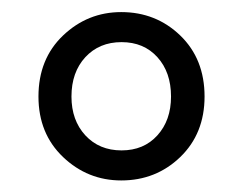

<svg xmlns="http://www.w3.org/2000/svg" viewBox="-20 -785 409 324"><path d="M184.6 -480.5Q127.9 -480.5 86.4 -520Q44.9 -559.6 44.9 -622.1Q44.9 -685.5 86.4 -725.1Q127.9 -764.6 184.6 -764.6Q243.2 -764.6 284.2 -725.1Q325.2 -685.5 325.2 -622.1Q325.2 -559.6 284.2 -520Q243.2 -480.5 184.6 -480.5ZM268.6 -622.1Q268.6 -663.1 245.6 -688.5Q222.7 -713.9 185.1 -713.9Q147.5 -713.9 124 -688.5Q100.6 -663.1 100.6 -622.1Q100.6 -582 124 -556.6Q147.5 -531.2 185.1 -531.2Q222.7 -531.2 245.6 -556.6Q268.6 -582 268.6 -622.1Z"/></svg>

Font: Gen Jyuu Gothic Regular
Style: Regular
Weight: 400
Designer: [Source Han Sans]
Ryoko NISHIZUKA  (kana & ideographs); Paul D. Hunt (Latin, Greek & Cyrillic); Wenlong ZHANG  (bopomofo
Version: Version 1.002.20150607